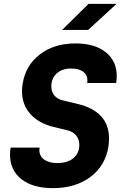

<svg xmlns="http://www.w3.org/2000/svg" viewBox="-20 -965 640 995"><path d="M32 -163Q32 -181 35 -200H185Q184 -195 184 -187Q184 -156 209 -138Q234 -120 278 -120Q330 -120 360.5 -145.5Q391 -171 391 -215Q391 -243 374.5 -263Q358 -283 329 -290L258 -307Q180 -326 137 -374.5Q94 -423 94 -492Q94 -510 97 -529Q112 -626 186.5 -683Q261 -740 371 -740Q471 -740 528 -694.5Q585 -649 585 -571Q585 -553 582 -535H432Q433 -539 433 -548Q433 -577 411 -593.5Q389 -610 349 -610Q302 -610 274 -584.5Q246 -559 246 -517Q246 -489 261.5 -470.5Q277 -452 304 -445L380 -427Q545 -388 545 -248Q545 -229 542 -206Q526 -106 448.5 -48Q371 10 254 10Q150 10 91 -36.5Q32 -83 32 -163ZM437 -810H302L439 -945H584Z"/></svg>

Font: JetBrains Mono Extra Bold
Style: Italic
Weight: 800
Italic angle: -9°
Monospace: yes
Designer: Philipp Nurullin, Konstantin Bulenkov
Foundry: JetBrains
Version: 2.002